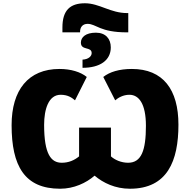

<svg xmlns="http://www.w3.org/2000/svg" viewBox="-20 -1145 1163 1175"><path d="M362 -947H470C469 -979 486 -999 516 -999C569 -999 591 -947 757 -947H765V-1065H758C656 -1065 588 -1125 500 -1125C409 -1125 362 -1082 362 -977ZM485 -730C591 -730 658 -775 658 -855C658 -908 626 -945 567 -945C504 -945 475 -917 475 -884C475 -834 541 -862 541 -820C541 -802 523 -782 485 -780ZM348 10C432 10 507 -25 559 -70C612 -25 686 10 775 10C1005 10 1072 -161 1072 -382C1072 -597 978 -723 787 -723C710 -723 651 -705 612 -674L685 -531C702 -546 733 -565 772 -565C830 -565 873 -510 873 -375C873 -224 845 -149 764 -149C721 -149 682 -167 659 -188V-364H464V-188C435 -164 400 -149 358 -149C293 -149 250 -200 250 -381C250 -476 277 -565 351 -565C397 -565 421 -546 439 -531L511 -674C473 -705 413 -723 344 -723C153 -723 51 -594 51 -379C51 -130 130 10 348 10Z"/></svg>

Font: Noto Sans UI Black
Style: Regular
Weight: 900
Designer: Monotype Design Team
Foundry: Monotype Imaging Inc.
Version: Version 1.901